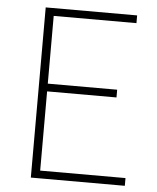

<svg xmlns="http://www.w3.org/2000/svg" viewBox="-52 -771 666 816"><g transform="rotate(5 281.0 -363.0)"><path d="M110 0H511V-33H147V-371H443V-404H147V-693H500V-726H110Z"/></g></svg>

Font: Noto Sans JP Thin
Style: Regular
Weight: 100
Designer: Ryoko NISHIZUKA 西塚涼子 (kana, bopomofo & ideographs); Paul D. Hunt (Latin, Greek & Cyrillic); Sandoll Communications 산돌커뮤니
Foundry: Adobe
Version: Version 2.004;hotconv 1.0.118;makeotfexe 2.5.65603